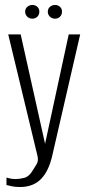

<svg xmlns="http://www.w3.org/2000/svg" viewBox="-20 -633 350 771"><path d="M60 118Q41 118 27.5 115Q14 112 6 110V80Q9 81 19 83.5Q29 86 43 86Q59 86 78 81Q97 76 111 52Q117 42 126 28Q135 14 131 -5L13 -495H63L162 -51H160L256 -495H302L191 -13Q177 52 145.5 85Q114 118 60 118ZM110 -558Q98 -558 89.5 -566Q81 -574 81 -586Q81 -598 89.5 -605.5Q98 -613 110 -613Q122 -613 130 -605.5Q138 -598 138 -586Q138 -574 130 -566Q122 -558 110 -558ZM201 -558Q189 -558 180.5 -566Q172 -574 172 -586Q172 -598 180.5 -605.5Q189 -613 201 -613Q213 -613 221 -605.5Q229 -598 229 -586Q229 -574 221 -566Q213 -558 201 -558Z"/></svg>

Font: Alumni Sans Light
Style: Regular
Weight: 300
Version: Version 1.018